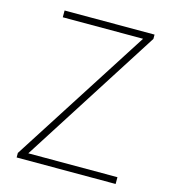

<svg xmlns="http://www.w3.org/2000/svg" viewBox="-108 -815 809 903"><g transform="rotate(15 296.0 -363.0)"><path d="M56 0H538V-33H104L533 -705V-726H95V-693H486L56 -22Z"/></g></svg>

Font: Kinto Sans Thin
Style: Regular
Weight: 100
Designer: Authors: Ryoko NISHIZUKA  (kana & ideographs); Paul D. Hunt (Latin, Greek & Cyrillic); Wenlong ZHANG  (bopomofo); Sandol
Foundry: Adobe Systems Incorporated, ookami Inc.
Version: Version 0.001